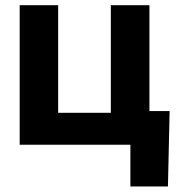

<svg xmlns="http://www.w3.org/2000/svg" viewBox="-20 -542 681 719"><path d="M53.7 0V-522.5H197.8V-119.6H395V-522.5H539.6V0ZM468.3 156.2V0H426.3V-126H615.2L608.9 156.2Z"/></svg>

Font: Inter 28pt
Style: Bold
Weight: 700
Designer: Rasmus Andersson
Foundry: rsms
Version: Version 4.001;git-66647c0bb